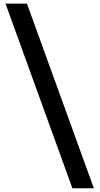

<svg xmlns="http://www.w3.org/2000/svg" viewBox="-20 -836 540 1040"><path d="M372.1 183.6 9.8 -816.4H126L488.3 183.6Z"/></svg>

Font: GenEi Gothic M Heavy
Style: Regular
Weight: 800
Designer: o_tamon (Modified); [Source Han Sans]
Ryoko NISHIZUKA  (kana & ideographs); Paul D. Hunt (Latin, Greek & Cyrillic); Wenl
Version: Version 1.1a;Original Version 1.004